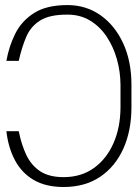

<svg xmlns="http://www.w3.org/2000/svg" viewBox="-20 -742 554 772"><path d="M5.7 -214.5H55.4Q66.1 -160.5 85.9 -118.8Q105.8 -77.1 141.5 -53.4Q177.2 -29.8 235.8 -29.8Q306.8 -29.8 357.8 -66.6Q408.7 -103.3 436.4 -166.5Q464.1 -229.8 464.5 -309.7V-402Q464.1 -453.8 450.1 -503.7Q436.1 -553.6 409.1 -594.3Q382.1 -634.9 342.5 -659.1Q302.9 -683.2 251.4 -683.2Q179.7 -683.6 141.5 -659.6Q103.3 -635.7 85.4 -593.6Q67.5 -551.5 55.4 -497.2H5.7Q16 -555.8 41.5 -606.9Q67.1 -658 117.2 -689.8Q167.3 -721.6 251.4 -721.6Q326 -721.6 384.1 -680.8Q442.1 -639.9 475.3 -567.8Q508.5 -495.7 508.5 -402V-311.1Q508.5 -216.6 475.9 -144.2Q443.2 -71.7 382.3 -30.9Q321.4 9.9 235.8 9.9Q163.7 9.9 115.2 -18.6Q66.8 -47.2 40 -98Q13.1 -148.8 5.7 -214.5Z"/></svg>

Font: Inter UI Thin
Style: Regular
Weight: 100
Designer: Rasmus Andersson
Foundry: rsms
Version: 3.2;8d6f07862